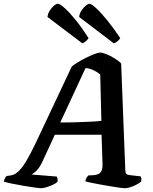

<svg xmlns="http://www.w3.org/2000/svg" viewBox="-59 -999 814 1019"><path d="M158 0Q151 0 126 -3.5Q101 -7 68.5 -12.5Q36 -18 6.5 -24Q-23 -30 -39 -35Q-37 -44 -32.5 -53Q-28 -62 -24 -65L-8 -67Q2 -68 14 -72.5Q26 -77 42.5 -93Q59 -109 80.5 -144.5Q102 -180 131 -241L322 -646Q332 -655 352.5 -667.5Q373 -680 397 -692Q421 -704 441.5 -712Q462 -720 472 -720Q485 -720 506 -711.5Q527 -703 549 -689.5Q571 -676 584 -662L606 -95Q607 -80 611 -76Q615 -72 627 -70L687 -63Q690 -60 691 -53Q692 -46 690 -35Q680 -27 664 -18.5Q648 -10 631.5 -5Q615 0 602 0Q595 0 574.5 -3Q554 -6 526.5 -10.5Q499 -15 471.5 -20Q444 -25 423 -29.5Q402 -34 394 -37Q396 -48 400.5 -55.5Q405 -63 410 -68L434 -69Q450 -70 461.5 -74.5Q473 -79 479.5 -92Q486 -105 485 -133L480 -284H232L167 -143Q151 -108 133 -91.5Q115 -75 107 -73L242 -62Q245 -57 246.5 -49.5Q248 -42 246 -34Q238 -26 221 -18Q204 -10 186.5 -5Q169 0 158 0ZM261 -349Q312 -349 354.5 -350.5Q397 -352 428.5 -353.5Q460 -355 479 -358L473 -604Q456 -618 436 -627Q416 -636 395 -638ZM545 -769 361 -909Q363 -927 373 -942.5Q383 -958 395.5 -968.5Q408 -979 416 -979Q426 -979 451 -956Q476 -933 509.5 -892Q543 -851 579 -797Q576 -790 566 -781Q556 -772 545 -769ZM378 -769 193 -909Q195 -927 205 -942.5Q215 -958 227 -968.5Q239 -979 248 -979Q259 -979 285 -955.5Q311 -932 344 -891Q377 -850 411 -797Q408 -791 398.5 -782Q389 -773 378 -769Z"/></svg>

Font: Texturina 12pt
Style: Bold Italic
Weight: 700
Italic angle: -11°
Designer: Guillermo Torres Carreño
Foundry: Omnibus-Type
Version: Version 1.002